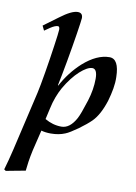

<svg xmlns="http://www.w3.org/2000/svg" viewBox="-109 -757 777 1093"><g transform="rotate(10 279.0 -210.0)"><path d="M530 -364Q531 -332 525 -297Q519 -262 508 -224Q481 -139 440 -98Q416 -74 371 -41Q348 -25 330.5 -14Q313 -3 300 2Q264 17 218 17Q187 17 163 10Q152 55 145 84.5Q138 114 134 130Q126 167 121.5 197Q117 227 115 250Q94 254 66 259Q38 264 3 271L-7 264Q1 237 9 206.5Q17 176 25 142L104 -198Q108 -215 114 -247.5Q120 -280 126.5 -318.5Q133 -357 139.5 -399Q146 -441 151 -476.5Q156 -512 159.5 -538.5Q163 -565 163 -573Q163 -592 153 -592Q137 -592 111 -575L79 -553L66 -580L150 -642Q215 -691 250 -691Q279 -691 279 -661Q279 -656 275.5 -631.5Q272 -607 266.5 -570.5Q261 -534 253.5 -490.5Q246 -447 238.5 -404Q231 -361 223.5 -323.5Q216 -286 211 -261L213 -259Q256 -340 322 -400Q400 -469 473 -469Q528 -469 530 -364ZM416 -334Q416 -390 388 -391Q373 -391 355 -381Q337 -371 316.5 -352.5Q296 -334 275 -307Q254 -280 235 -247Q221 -222 209 -190.5Q197 -159 189 -121L175 -59Q221 -32 271 -32Q320 -32 355 -97Q369 -123 395 -205Q416 -272 416 -334Z"/></g></svg>

Font: GFS Didot
Style: Bold Italic
Weight: 700
Italic angle: -12°
Designer: Designed by Takis Katsoulidis and George D. Matthiopoulos.
Foundry: Designed by Takis Katsoulidis and George D. Matthiopoulos.
Version: Version 1.0